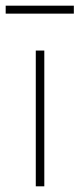

<svg xmlns="http://www.w3.org/2000/svg" viewBox="-30 -656 280 676"><path d="M96 0V-478H126V0ZM-10 -608V-636H230V-608Z"/></svg>

Font: Source Sans 3 ExtraLight ExtraLight
Style: Regular
Weight: 250
Version: Version 3.052;hotconv 1.1.0;makeotfexe 2.6.0